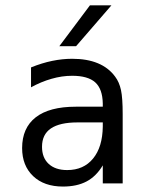

<svg xmlns="http://www.w3.org/2000/svg" viewBox="-20 -684 540 716"><path d="M268.6 -227.5Q203.1 -227.5 169.9 -205.1Q136.7 -182.6 136.7 -136.7Q136.7 -95.7 161.6 -72.8Q186.5 -49.8 230.5 -49.8Q292 -49.8 327.1 -92.8Q362.3 -135.7 363.3 -211.9V-227.5ZM437.5 -258.8V0H363.3V-67.4Q338.9 -26.4 302.7 -7.3Q266.6 11.7 214.8 11.7Q144.5 11.7 103.5 -27.3Q62.5 -66.4 62.5 -131.8Q62.5 -207 113.3 -246.6Q164.1 -286.1 262.7 -286.1H363.3V-297.9Q362.3 -352.5 335 -377Q307.6 -401.4 249 -401.4Q210.9 -401.4 171.9 -390.1Q132.8 -378.9 95.7 -358.4V-432.6Q136.7 -449.2 174.8 -457Q212.9 -464.8 249 -464.8Q304.7 -464.8 344.7 -448.2Q384.8 -431.6 409.2 -398.4Q424.8 -377.9 431.2 -348.1Q437.5 -318.4 437.5 -258.8ZM315.4 -664.1H395.5L263.7 -511.7H201.2Z"/></svg>

Font: BabelStone Pseudographica
Style: Regular
Weight: 400
Designer: Andrew West
Foundry: BabelStone
Version: Version 16.0.0